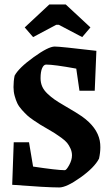

<svg xmlns="http://www.w3.org/2000/svg" viewBox="-20 -823 489 853"><path d="M127 -658.2 89.8 -701.2 199.2 -803.2H272L381.8 -701.2L345.2 -658.2L241.2 -712.9H230ZM243.2 9.8Q187.5 9.8 34.2 -2L41 -190.9H108.9L127 -83Q233.9 -66.9 268.1 -66.9Q274.9 -66.9 287.4 -89.6Q299.8 -112.3 299.8 -132.8Q299.8 -148.4 293.2 -163.1Q286.6 -177.7 278.3 -188Q270 -198.2 252.7 -210.9Q235.4 -223.6 223.9 -230.7Q212.4 -237.8 189.9 -251Q168.9 -263.2 159.2 -269Q149.4 -274.9 130.1 -288.1Q110.8 -301.3 101.1 -310.3Q91.3 -319.3 77.6 -334.5Q64 -349.6 57.1 -363.8Q50.3 -377.9 45.2 -396.7Q40 -415.5 40 -436Q40 -462.9 44.9 -486.8Q63.5 -521.5 129.2 -568.8Q194.8 -616.2 223.1 -616.2Q247.6 -616.2 408.2 -597.2L400.9 -419.9H333L318.8 -518.1Q220.7 -536.1 185.1 -536.1Q174.3 -536.1 167.2 -520.3Q160.2 -504.4 160.2 -475.1Q160.2 -455.1 167.7 -438.2Q175.3 -421.4 191.2 -406.5Q207 -391.6 222.4 -380.9Q237.8 -370.1 262.2 -356Q327.6 -317.9 344.2 -305.7Q411.6 -257.8 423.3 -197.8Q425.8 -184.1 425.8 -168.9Q425.8 -144.5 419.9 -118.2Q399.4 -78.6 337.4 -34.4Q275.4 9.8 243.2 9.8Z"/></svg>

Font: Grenze SemiBold
Style: Regular
Weight: 600
Designer: Renata Polastri
Foundry: Omnibus-Type
Version: Version 1.002;PS 001.002;hotconv 1.0.88;makeotf.lib2.5.64775